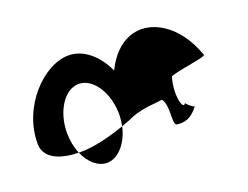

<svg xmlns="http://www.w3.org/2000/svg" viewBox="-77 -707 968 748"><g transform="rotate(-20 407.0 -333.5)"><path d="M26 -274C26 -211 90 -188 165 -186C154 -212 148 -242 148 -274C148 -362 196 -438 256 -438C315 -438 364 -362 364 -274C364 -257 362 -241 359 -225C373 -230 384 -234 394 -238C447 -264 498 -263 540 -269C564 -238 543 -171 560 -159C593 -154 622 -162 651 -201C643 -203 619 -222 620 -227C606 -198 586 -268 607 -340C614 -351 764 -369 753 -378C706 -516 596 -580 508 -546C465 -530 429 -492 404 -440C371 -510 318 -556 256 -556C154 -556 26 -428 26 -274ZM165 -186C184 -142 218 -111 256 -111C303 -111 345 -161 359 -225C305 -206 227 -184 165 -186ZM620 -227C620 -227 620 -228 620 -228C620 -228 620 -227 620 -227ZM652 -202 651 -201C653 -201 653 -201 652 -200Z"/></g></svg>

Font: Ampere
Style: SuCnd
Weight: 400
Version: Version 1